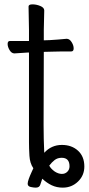

<svg xmlns="http://www.w3.org/2000/svg" viewBox="-20 -665 407 881"><path d="M180 -92Q180 -29 183 36Q216 0 264 0Q309 0 338 26.5Q367 53 367 99Q367 140 338 168Q309 196 268 196Q240 196 217 185Q194 174 174 155Q169 168 165 182Q161 196 144 196Q135 196 121 193Q107 190 107 178Q107 170 112 156Q117 142 123.5 128Q130 114 133 107Q117 84 115 49.5Q113 15 113 -12V-424H108Q107 -424 47 -420H46Q33 -420 24 -435Q15 -450 15 -463.5Q15 -477 26 -477H113V-528L111 -635Q111 -645 129 -645Q147 -645 165 -637.5Q183 -630 183 -617L181 -528V-480L209 -481Q245 -483 285 -487H286Q299 -487 308.5 -472Q318 -457 318 -443Q318 -429 307 -429H268Q240 -429 220 -428L181 -427ZM231 122Q248 133 264 133Q279 133 289 123Q299 113 299 98Q299 59 263 59Q244 59 230.5 69.5Q217 80 206 95Q213 109 231 122Z"/></svg>

Font: LXGW WenKai
Style: Regular
Weight: 400
Designer: LXGW / Fontworks Inc.
Foundry: LXGW / Fontworks Inc.
Version: Version 1.520; June 14, 2025